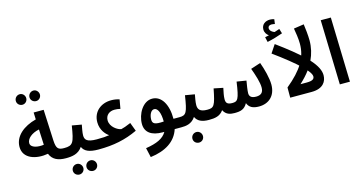

<svg xmlns="http://www.w3.org/2000/svg" viewBox="-104 -1359 3924 2075"><g transform="rotate(-15 1858.0 -321.0)"><path d="M174 -675C205 -675 231 -701 231 -733C231 -766 205 -793 174 -793C140 -793 114 -766 114 -733C114 -701 140 -675 174 -675ZM327 -675C358 -675 384 -701 384 -733C384 -765 358 -793 327 -793C293 -793 267 -765 267 -733C267 -701 293 -675 327 -675Z M478 5C521 5 543 -19 543 -52C543 -83 525 -106 487 -106C421 -106 401 -125 396 -213L380 -563H268L271 -485C131 -449 24 -363 24 -243C24 -110 167 -68 302 -92C330 -21 393 5 478 5ZM136 -256C136 -304 191 -354 276 -371L284 -198C220 -188 136 -201 136 -256Z M727 213C759 213 785 187 785 155C785 122 759 95 727 95C693 95 667 122 667 155C667 187 693 213 727 213ZM574 213C606 213 632 187 632 155C632 122 606 95 574 95C540 95 514 122 514 155C514 187 540 213 574 213Z M477 5C552 5 618 -5 664 -72C686 -20 739 5 843 5C886 5 908 -19 908 -52C908 -83 891 -106 853 -106C742 -106 720 -137 720 -185C720 -219 731 -268 737 -302L630 -321C600 -134 587 -106 487 -106Z M843 5C1013 5 1147 -23 1283 -87L1247 -183C1182 -155 1175 -155 1137 -144C1099 -149 1018 -198 1018 -274C1018 -332 1062 -366 1119 -366C1140 -366 1159 -364 1184 -358L1202 -460C1169 -470 1141 -474 1110 -474C996 -474 905 -401 905 -283C905 -194 959 -137 993 -115C955 -109 925 -106 853 -106Z M1366 230C1534 209 1652 136 1694 5H1769C1810 5 1833 -15 1833 -52C1833 -85 1814 -106 1778 -106H1710V-107C1711 -264 1647 -376 1543 -376C1438 -377 1366 -250 1366 -141C1366 -46 1435 5 1560 5H1578C1541 71 1464 105 1342 124ZM1475 -160C1475 -208 1497 -261 1535 -261C1576 -261 1601 -198 1601 -105C1498 -97 1475 -115 1475 -160Z M1912 214C1944 214 1970 189 1970 156C1970 123 1944 96 1912 96C1878 96 1852 123 1852 156C1852 189 1878 214 1912 214Z M1768 5C1819 5 1884 0 1929 -68C1952 -18 2000 5 2079 5C2123 5 2144 -19 2144 -52C2144 -83 2127 -106 2089 -106C2008 -106 1986 -137 1986 -185C1986 -219 1996 -268 2002 -302L1896 -320C1867 -132 1853 -106 1778 -106Z M2078 5C2147 5 2202 -3 2242 -60C2269 -4 2319 5 2365 5C2432 5 2476 -5 2510 -67C2530 -15 2572 5 2639 5C2747 5 2828 -63 2828 -190C2828 -262 2800 -367 2771 -446L2661 -410C2692 -325 2718 -243 2718 -187C2718 -130 2690 -106 2636 -106C2578 -106 2561 -132 2561 -164C2561 -195 2572 -260 2579 -301L2473 -318C2445 -122 2429 -106 2368 -106C2311 -106 2298 -129 2298 -167C2298 -205 2308 -245 2317 -290L2214 -311C2177 -122 2164 -106 2088 -106Z M2908 -645C2966 -657 3036 -678 3082 -695L3066 -748C3049 -742 3030 -735 3009 -729C2987 -736 2957 -755 2957 -785C2957 -804 2971 -817 2997 -817C3009 -817 3021 -814 3034 -812L3041 -864C3027 -869 3008 -872 2994 -872C2942 -872 2898 -843 2898 -786C2898 -753 2917 -726 2940 -711C2928 -708 2915 -705 2895 -701Z M3208 -277 3262 -371C3196 -435 3103 -510 2976 -603L2916 -513C3032 -429 3138 -345 3208 -277Z M3399 -142C3399 -192 3374 -251 3302 -330C3333 -396 3350 -467 3350 -544C3350 -601 3340 -687 3334 -728L3220 -711C3228 -667 3240 -594 3240 -536C3240 -384 3167 -261 2988 -114V0H3228C3358 0 3399 -73 3399 -142ZM3133 -112C3176 -152 3215 -193 3246 -236C3273 -204 3289 -178 3289 -159C3289 -132 3273 -112 3204 -112Z M3543 0H3656L3636 -723H3523Z"/></g></svg>

Font: Noto Sans Arabic Cond SemBd
Style: Regular
Weight: 600
Width: 3
Designer: Monotype Design Team, Nadine Chahine, Nizar Qandah and Khaled Hosny
Foundry: Monotype Imaging Inc.
Version: Version 2.012